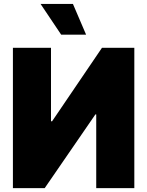

<svg xmlns="http://www.w3.org/2000/svg" viewBox="-20 -975 763 995"><path d="M46.9 -727.3H244.3V-346.6H250L508.5 -727.3H676.1V0H478.7V-382.1H474.4L211.6 0H46.9ZM296.9 -795.5 190.3 -954.5H358L426.1 -795.5Z"/></svg>

Font: Karasuma Gothic
Style: Black
Weight: 900
Designer: Rasmus Andersson / Ryoko Nishizuka
Foundry: Genbu
Version: Version 1.00